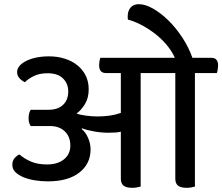

<svg xmlns="http://www.w3.org/2000/svg" viewBox="-20 -889 1065 920"><path d="M914 -539V5Q906 7 896.5 9Q887 11 875 11Q846 11 833 0.5Q820 -10 820 -33V-539H654V5Q646 7 636 9Q626 11 614 11Q585 11 572 0.5Q559 -10 559 -33V-258Q547 -255 532 -254Q517 -253 497 -253Q465 -253 429.5 -259.5Q394 -266 373 -274L371 -271Q390 -256 402 -228.5Q414 -201 414 -173Q414 -104 360 -62Q306 -20 210 -20Q177 -20 146.5 -25Q116 -30 92 -40Q68 -50 53.5 -64.5Q39 -79 39 -99Q39 -119 50 -131.5Q61 -144 73 -149Q97 -128 129 -114.5Q161 -101 205 -101Q256 -101 286.5 -125.5Q317 -150 317 -192Q317 -234 290.5 -259.5Q264 -285 220 -285H127Q122 -293 119.5 -301.5Q117 -310 117 -323Q117 -347 127 -363H213Q257 -363 282 -386.5Q307 -410 307 -451Q307 -488 282 -513Q257 -538 208 -538Q170 -538 143 -525Q116 -512 99 -495Q83 -503 72.5 -515Q62 -527 62 -544Q62 -559 73 -572.5Q84 -586 104.5 -596.5Q125 -607 153 -613Q181 -619 215 -619Q255 -619 290 -608Q325 -597 350.5 -576.5Q376 -556 390.5 -527Q405 -498 405 -461Q405 -420 387.5 -391Q370 -362 347 -345Q354 -342 365.5 -339.5Q377 -337 391 -335Q405 -333 420 -332Q435 -331 447 -331Q478 -331 506 -335Q534 -339 559 -348V-539H487Q455 -539 455 -577Q455 -585 456.5 -594.5Q458 -604 461 -612H818Q802 -647 775.5 -677.5Q749 -708 717.5 -731.5Q686 -755 653.5 -771.5Q621 -788 593 -795Q592 -798 592 -802.5Q592 -807 592 -812Q592 -836 605.5 -852.5Q619 -869 645 -869Q676 -869 713 -848Q750 -827 786 -792Q822 -757 853 -710Q884 -663 902 -612H993Q1025 -612 1025 -575Q1025 -567 1023.5 -557Q1022 -547 1019 -539Z"/></svg>

Font: Baloo 2 Medium
Style: Regular
Weight: 500
Designer: Sarang Kulkarni and Ek Type
Foundry: Ek Type
Version: Version 1.640;hotconv 1.0.111;makeotfexe 2.5.65597; ttfautoh